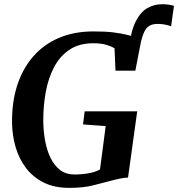

<svg xmlns="http://www.w3.org/2000/svg" viewBox="-20 -904 864 932"><path d="M634 -604 606.5 -675Q616 -755.5 639.2 -800.8Q662.5 -846 695.5 -864.8Q728.5 -883.5 767 -883.5Q783.5 -883.5 798.2 -881.5Q813 -879.5 824.5 -875.5L810.5 -776.5Q797 -781.5 779.8 -784.8Q762.5 -788 746 -788Q719.5 -788 703.5 -777.8Q687.5 -767.5 677 -742Q666.5 -716.5 657.5 -670.5ZM316 8Q244 8 192 -18Q140 -44 106.2 -88.5Q72.5 -133 56 -189.2Q39.5 -245.5 38.5 -306Q37 -406.5 63.2 -488.5Q89.5 -570.5 140.8 -629.5Q192 -688.5 266 -720Q340 -751.5 433.5 -751.5Q491.5 -751.5 529.8 -746.8Q568 -742 594.2 -735.5Q620.5 -729 640.5 -724Q647.5 -722.5 654 -721Q660.5 -719.5 667.5 -718L637 -561H540.5L536 -669.5Q517.5 -680.5 493.2 -687.2Q469 -694 432.5 -694Q364.5 -694 317.8 -663Q271 -632 242.8 -578.5Q214.5 -525 202.2 -458Q190 -391 190 -319Q190.5 -266.5 199.2 -219.5Q208 -172.5 226.2 -135.8Q244.5 -99 272.8 -78Q301 -57 340 -57Q376.5 -57 409.5 -62.8Q442.5 -68.5 465.5 -81.5L493 -292L383 -300L391 -363.5H646L601.5 -42Q586.5 -42 563 -37.2Q539.5 -32.5 518 -26.5Q477.5 -15.5 430.2 -3.8Q383 8 316 8Z"/></svg>

Font: Merriweather 20pt
Style: Bold Italic
Weight: 700
Italic angle: -7.8°
Version: Version 2.101